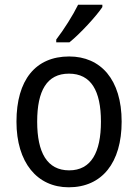

<svg xmlns="http://www.w3.org/2000/svg" viewBox="-20 -786 586 816"><path d="M415 -756V-766H312C290 -721 252 -661 219 -618V-606H275C320 -642 390 -718 415 -756ZM497 -269C497 -448 408 -546 274 -546C131 -546 50 -446 50 -269C50 -95 138 10 272 10C414 10 497 -95 497 -269ZM138 -269C138 -400 179 -473 273 -473C367 -473 409 -400 409 -269C409 -138 367 -62 274 -62C180 -62 138 -138 138 -269Z"/></svg>

Font: Noto Sans Ethiopic SemiCondensed
Style: Regular
Weight: 400
Width: 4
Designer: Monotype Design Team
Foundry: Monotype Imaging Inc.
Version: Version 2.102